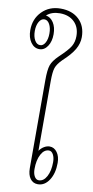

<svg xmlns="http://www.w3.org/2000/svg" viewBox="-133 -1033 524 1086"><g transform="rotate(10 129.5 -490.5)"><path d="M258 -128Q258 -68 232.5 -29Q207 10 168 10Q140 10 124 -12Q108 -34 108 -72V-577Q108 -637 117.5 -664Q127 -691 159 -722Q208 -768 223 -793.5Q238 -819 238 -853Q238 -904 207 -934Q176 -964 124 -964Q77 -964 48 -938Q75 -934 92 -907.5Q109 -881 109 -841Q109 -799 90.5 -771.5Q72 -744 44 -744Q14 -744 -5.5 -771.5Q-25 -799 -25 -841Q-25 -906 17 -948.5Q59 -991 124 -991Q190 -991 229.5 -953.5Q269 -916 269 -852Q269 -816 249 -781.5Q229 -747 183 -705Q155 -677 147 -653.5Q139 -630 139 -577V-177Q150 -193 166 -202.5Q182 -212 198 -212Q224 -212 241 -188.5Q258 -165 258 -128ZM44 -915Q25 -915 13 -894Q1 -873 1 -841Q1 -809 13 -788Q25 -767 44 -767Q62 -767 73.5 -788Q85 -809 85 -841Q85 -873 73.5 -894Q62 -915 44 -915ZM232 -128Q232 -154 222.5 -171.5Q213 -189 198 -189Q170 -189 152.5 -156Q135 -123 135 -72Q135 -46 144.5 -29.5Q154 -13 169 -13Q197 -13 214.5 -45.5Q232 -78 232 -128Z"/></g></svg>

Font: KoHo ExtraLight
Style: Regular
Weight: 275
Version: Version 1.000; ttfautohint (v1.6)